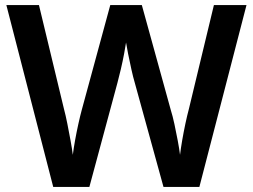

<svg xmlns="http://www.w3.org/2000/svg" viewBox="-20 -734 993 754"><path d="M948 -714 763 0H622L509 -410Q503 -430 496 -461.5Q489 -493 483 -523Q477 -553 475 -567Q473 -553 467.5 -523.5Q462 -494 454.5 -462Q447 -430 441 -408L331 0H189L5 -714H133L231 -307Q238 -281 244.5 -248Q251 -215 257 -182.5Q263 -150 266 -126Q269 -151 275 -184Q281 -217 288 -248.5Q295 -280 301 -302L413 -714H537L651 -301Q658 -279 665 -246.5Q672 -214 678 -182Q684 -150 687 -126Q690 -151 695.5 -183Q701 -215 708 -248Q715 -281 722 -307L820 -714Z"/></svg>

Font: Noto Sans Bassa Vah SemiBold
Style: Regular
Weight: 600
Designer: Monotype Design Team
Foundry: Monotype Imaging Inc.
Version: Version 2.002; ttfautohint (v1.8.4.7-5d5b)